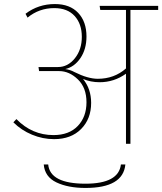

<svg xmlns="http://www.w3.org/2000/svg" viewBox="-20 -710 801 948"><path d="M761 -681V-661H624V0H602V-346Q543 -304 472 -304Q428 -304 390 -320Q430 -271 430 -202Q430 -123 380.5 -73Q331 -23 247 -23Q191 -23 138 -45Q85 -67 46 -106L61 -122Q138 -43 244 -43Q321 -43 364 -88Q407 -133 407 -205Q407 -277 364.5 -318Q322 -359 272 -359H173L170 -379H266Q315 -379 349.5 -422Q384 -465 384 -528Q384 -592 348.5 -631Q313 -670 248 -670Q173 -670 116 -623L106 -642Q169 -690 251 -690Q325 -690 366 -646.5Q407 -603 407 -530Q407 -467 377 -423Q347 -379 302 -369Q326 -366 348 -354Q414 -321 463 -321Q544 -321 602 -372V-661H475L472 -681ZM402 197Q566 197 577 102H599Q588 218 402 218Q316 218 258.5 190.5Q201 163 196 102H218Q227 197 402 197Z"/></svg>

Font: FiraGO Thin
Style: Regular
Weight: 100
Designer: bBox Type
Foundry: bBox Type GmbH
Version: Version 1.001;PS 001.001;hotconv 1.0.88;makeotf.lib2.5.64775